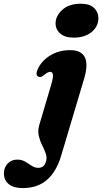

<svg xmlns="http://www.w3.org/2000/svg" viewBox="-140 -742 535 1005"><path d="M245.5 -545Q199 -545 174.5 -567.2Q150 -589.5 151 -621.5Q152 -660.5 187.2 -691.5Q222.5 -722.5 282.5 -722.5Q331 -722.5 353.5 -699.5Q376 -676.5 375 -645Q374 -602 338.5 -573.5Q303 -545 245.5 -545ZM300 -329 180 73.5Q155.5 156 106.2 199.2Q57 242.5 -21.5 242.5Q-69.5 242.5 -94.5 221.5Q-119.5 200.5 -119.5 166.5Q-119.5 135 -100 114.2Q-80.5 93.5 -50 93.5Q-26 93.5 -8 104.2Q10 115 26.2 125.8Q42.5 136.5 60.5 136.5Q74.5 136.5 85.5 128.8Q96.5 121 101.5 100.5Q106.5 80.5 98.8 59.8Q91 39 79.8 16.2Q68.5 -6.5 62.8 -32Q57 -57.5 65.5 -87.5L129 -302Q139.5 -339 136.8 -352.5Q134 -366 122.5 -366Q110.5 -366 92 -350.5Q81.5 -341.5 74.5 -339.5Q67.5 -337.5 60.5 -341Q42 -350.5 60.5 -386.5Q82.5 -428 126.2 -453.8Q170 -479.5 227 -479.5Q345 -479.5 300 -329Z"/></svg>

Font: Fraunces 9pt S000
Style: Bold Italic
Weight: 700
Italic angle: -16°
Version: Version 1.000; ttfautohint (v1.8.3)